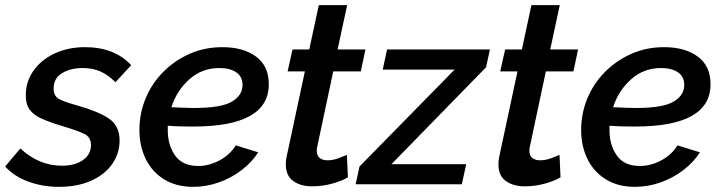

<svg xmlns="http://www.w3.org/2000/svg" viewBox="-45 -715 2800 745"><path d="M183 10Q120 10 64.5 -10.5Q9 -31 -25 -69L34 -139Q106 -72 195 -72Q246 -72 277 -94Q308 -116 308 -152Q308 -183 282 -195.5Q256 -208 203 -224Q152 -239 119 -253.5Q86 -268 70.5 -289Q55 -310 55 -345Q55 -399 85.5 -441.5Q116 -484 168 -508Q220 -532 285 -532Q343 -532 388 -514Q433 -496 464 -462L403 -396Q374 -425 344 -438Q314 -451 276 -451Q228 -451 195.5 -431Q163 -411 163 -371Q163 -343 183 -331.5Q203 -320 254 -306Q336 -283 377.5 -255Q419 -227 419 -170Q419 -119 390 -78Q361 -37 308 -13.5Q255 10 183 10Z M705 10Q639 10 592 -19Q545 -48 520.5 -98Q496 -148 496 -211Q496 -275 520 -333Q544 -391 588 -435.5Q632 -480 690.5 -506Q749 -532 818 -532Q899 -532 948.5 -495.5Q998 -459 998 -388Q998 -224 705 -224Q685 -224 660 -224.5Q635 -225 606 -227Q606 -218 606 -209Q606 -152 634.5 -111.5Q663 -71 724 -71Q766 -71 806.5 -92.5Q847 -114 870 -151L957 -124Q932 -85 892 -54.5Q852 -24 803.5 -7Q755 10 705 10ZM806 -451Q739 -451 690 -407.5Q641 -364 620 -299Q645 -298 666.5 -297Q688 -296 707 -296Q813 -296 854.5 -320.5Q896 -345 896 -385Q896 -418 871.5 -434.5Q847 -451 806 -451Z M1064 -78Q1064 -94 1068 -111L1138 -438H1071L1090 -523H1155L1192 -695H1302L1265 -523H1373L1355 -438H1248L1186 -146Q1185 -142 1184.5 -138Q1184 -134 1184 -131Q1184 -111 1195.5 -102Q1207 -93 1225 -93Q1247 -93 1268.5 -101Q1290 -109 1301 -114L1305 -27Q1282 -13 1244 -2.5Q1206 8 1165 8Q1122 8 1093 -12.5Q1064 -33 1064 -78Z M1350 -69 1719 -445H1440L1457 -523H1856L1841 -454L1474 -78H1764L1747 0H1335Z M1889 -78Q1889 -94 1893 -111L1963 -438H1896L1915 -523H1980L2017 -695H2127L2090 -523H2198L2180 -438H2073L2011 -146Q2010 -142 2009.5 -138Q2009 -134 2009 -131Q2009 -111 2020.5 -102Q2032 -93 2050 -93Q2072 -93 2093.5 -101Q2115 -109 2126 -114L2130 -27Q2107 -13 2069 -2.5Q2031 8 1990 8Q1947 8 1918 -12.5Q1889 -33 1889 -78Z M2419 10Q2353 10 2306 -19Q2259 -48 2234.5 -98Q2210 -148 2210 -211Q2210 -275 2234 -333Q2258 -391 2302 -435.5Q2346 -480 2404.5 -506Q2463 -532 2532 -532Q2613 -532 2662.5 -495.5Q2712 -459 2712 -388Q2712 -224 2419 -224Q2399 -224 2374 -224.5Q2349 -225 2320 -227Q2320 -218 2320 -209Q2320 -152 2348.5 -111.5Q2377 -71 2438 -71Q2480 -71 2520.5 -92.5Q2561 -114 2584 -151L2671 -124Q2646 -85 2606 -54.5Q2566 -24 2517.5 -7Q2469 10 2419 10ZM2520 -451Q2453 -451 2404 -407.5Q2355 -364 2334 -299Q2359 -298 2380.5 -297Q2402 -296 2421 -296Q2527 -296 2568.5 -320.5Q2610 -345 2610 -385Q2610 -418 2585.5 -434.5Q2561 -451 2520 -451Z"/></svg>

Font: Raleway SemiBold
Style: Italic
Weight: 600
Italic angle: -12°
Designer: Matt McInerney, Pablo Impallari, Rodrigo Fuenzalida
Foundry: Matt McInerney, Pablo Impallari, Rodrigo Fuenzalida
Version: Version 4.026